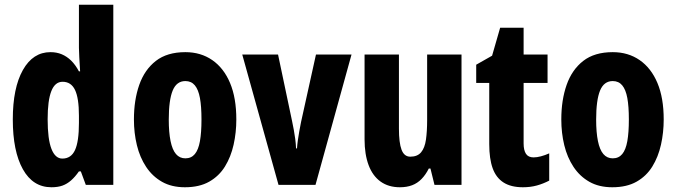

<svg xmlns="http://www.w3.org/2000/svg" viewBox="-20 -780 2855 810"><path d="M197 10Q119 10 76.5 -66Q34 -142 34 -276Q34 -409 76.5 -484.5Q119 -560 193 -560Q219 -560 240.5 -551Q262 -542 280 -524.5Q298 -507 313 -479H318Q316 -514 314.5 -538Q313 -562 313 -578V-760H458V0H342L321 -57H313Q297 -34 280 -19Q263 -4 243.5 3Q224 10 197 10ZM243 -111Q280 -111 296.5 -147Q313 -183 313 -261V-292Q313 -366 296.5 -400.5Q280 -435 244 -435Q212 -435 196.5 -395.5Q181 -356 181 -277Q181 -193 197 -152Q213 -111 243 -111Z M977 -276Q977 -221 965.5 -169.5Q954 -118 929 -77.5Q904 -37 862.5 -13.5Q821 10 760 10Q704 10 663.5 -13Q623 -36 596.5 -76Q570 -116 557.5 -167.5Q545 -219 545 -276Q545 -358 567.5 -422Q590 -486 637.5 -523Q685 -560 762 -560Q827 -560 875.5 -526.5Q924 -493 950.5 -430Q977 -367 977 -276ZM692 -275Q692 -222 699.5 -185Q707 -148 722.5 -130Q738 -112 762 -112Q787 -112 802 -130Q817 -148 823.5 -184.5Q830 -221 830 -276Q830 -331 823.5 -366.5Q817 -402 802 -420Q787 -438 762 -438Q725 -438 708.5 -398Q692 -358 692 -275Z M1155 0 1002 -550H1153L1212 -270Q1216 -251 1219.5 -232Q1223 -213 1225.5 -194Q1228 -175 1229 -154H1233Q1234 -170 1236.5 -188Q1239 -206 1242.5 -225.5Q1246 -245 1250 -265L1313 -550H1463L1311 0Z M1927 -550V0H1813L1796 -69H1789Q1776 -43 1758.5 -25Q1741 -7 1718.5 1.5Q1696 10 1667 10Q1619 10 1585.5 -14Q1552 -38 1535 -83.5Q1518 -129 1518 -192V-550H1663V-237Q1663 -178 1674 -148.5Q1685 -119 1711 -119Q1741 -119 1756.5 -137.5Q1772 -156 1777 -191Q1782 -226 1782 -274V-550Z M2231 -116Q2245 -116 2262 -120.5Q2279 -125 2297 -133V-18Q2272 -5 2245 2.5Q2218 10 2186 10Q2136 10 2104.5 -10Q2073 -30 2058.5 -70Q2044 -110 2044 -172V-430H1989V-507L2056 -545L2090 -663H2189V-550H2290V-430H2189V-175Q2189 -146 2199 -131Q2209 -116 2231 -116Z M2780 -276Q2780 -221 2768.5 -169.5Q2757 -118 2732 -77.5Q2707 -37 2665.5 -13.5Q2624 10 2563 10Q2507 10 2466.5 -13Q2426 -36 2399.5 -76Q2373 -116 2360.5 -167.5Q2348 -219 2348 -276Q2348 -358 2370.5 -422Q2393 -486 2440.5 -523Q2488 -560 2565 -560Q2630 -560 2678.5 -526.5Q2727 -493 2753.5 -430Q2780 -367 2780 -276ZM2495 -275Q2495 -222 2502.5 -185Q2510 -148 2525.5 -130Q2541 -112 2565 -112Q2590 -112 2605 -130Q2620 -148 2626.5 -184.5Q2633 -221 2633 -276Q2633 -331 2626.5 -366.5Q2620 -402 2605 -420Q2590 -438 2565 -438Q2528 -438 2511.5 -398Q2495 -358 2495 -275Z"/></svg>

Font: Noto Sans Khmer ExtraCondensed ExtraBold
Style: Regular
Weight: 800
Width: 2
Designer: Danh Hong and the Monotype Design Team
Foundry: Monotype Imaging Inc.
Version: Version 2.004